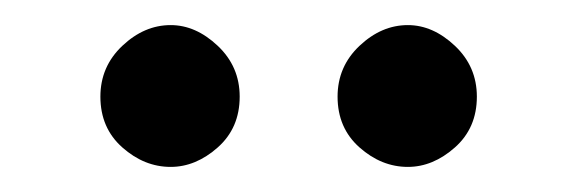

<svg xmlns="http://www.w3.org/2000/svg" viewBox="-20 -606 460 153"><path d="M60 -529Q60 -553 77.5 -569.5Q95 -586 116 -586Q136 -586 153.5 -569.5Q171 -553 171 -529Q171 -504 153.5 -488.5Q136 -473 116 -473Q95 -473 77.5 -488.5Q60 -504 60 -529ZM249 -529Q249 -553 266.5 -569.5Q284 -586 305 -586Q325 -586 342.5 -569.5Q360 -553 360 -529Q360 -504 342.5 -488.5Q325 -473 305 -473Q284 -473 266.5 -488.5Q249 -504 249 -529Z"/></svg>

Font: Reem Kufi Ink
Style: Regular
Weight: 400
Designer: Khaled Hosny
Version: Version 1.7